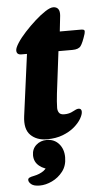

<svg xmlns="http://www.w3.org/2000/svg" viewBox="-56 -625 474 887"><g transform="rotate(-5 180.5 -181.5)"><path d="M144 16Q96 16 68 -12Q40 -40 48 -100L86 -385H60Q38 -385 38 -405Q38 -417 52.5 -439.5Q67 -462 90.5 -487.5Q114 -513 139.5 -536Q165 -559 188 -574Q211 -589 225 -589Q241 -589 248.5 -578.5Q256 -568 254 -547L246 -475H343Q358 -475 360 -470Q362 -465 359 -454Q346 -413 335.5 -399Q325 -385 297 -385H232L208 -191Q206 -172 204.5 -155Q203 -138 203 -124Q203 -111 209.5 -101.5Q216 -92 234 -92Q257 -92 274.5 -102Q292 -112 301 -112Q315 -112 315 -97Q315 -84 304 -65Q293 -46 271.5 -27.5Q250 -9 218 3.5Q186 16 144 16ZM41 196Q41 189 47.5 185.5Q54 182 70 179Q95 174 114 161Q133 148 137 120L148 153Q120 153 96.5 134Q73 115 73 84Q73 55 93 37Q113 19 142 19Q177 19 198.5 43.5Q220 68 220 106Q220 145 199.5 171.5Q179 198 149.5 212Q120 226 92 226Q65 226 53 216Q41 206 41 196Z"/></g></svg>

Font: Alkatra
Style: Regular
Weight: 400
Designer: Suman Bhandary
Version: Version 1.100;gftools[0.9.22]